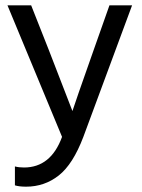

<svg xmlns="http://www.w3.org/2000/svg" viewBox="-20 -527 533 721"><path d="M293 -13Q254 90 200.5 132Q147 174 78 174Q52 174 36 169V98Q51 102 70 102Q171 102 213 -13L8 -507H97L163 -340L252 -110Q260 -136 332 -340L391 -507H476Z"/></svg>

Font: Hind Siliguri
Style: Regular
Weight: 400
Designer: Jyotish Sonowal
Foundry: Indian Type Foundry
Version: Version 1.000;PS 1.0;hotconv 1.0.86;makeotf.lib2.5.63406; tt